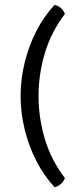

<svg xmlns="http://www.w3.org/2000/svg" viewBox="-20 -667 296 792"><path d="M205.5 105.5Q161.5 58.5 130 -3Q98.5 -64.5 81.8 -133.2Q65 -202 65 -271Q65 -340 81.8 -408.8Q98.5 -477.5 130 -539Q161.5 -600.5 205.5 -647Q219 -643.5 229.8 -635Q240.5 -626.5 248 -610Q190.5 -534 164.8 -447Q139 -360 139 -271Q139 -181.5 164.8 -94.5Q190.5 -7.5 248 68Q240.5 84.5 229.8 93Q219 101.5 205.5 105.5Z"/></svg>

Font: Signika Negative SC Light
Style: Regular
Weight: 300
Designer: Anna Giedryś
Foundry: Anna Giedryś
Version: Version 2.000; ttfautohint (v1.8.3) -l 8 -r 50 -G 200 -x 9 -